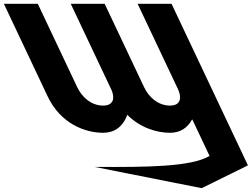

<svg xmlns="http://www.w3.org/2000/svg" viewBox="-264 -693 1314 1002"><path d="M829.7 120.9C733.1 177.9 504.8 179.8 229.1 178L788.6 289L1029.9 170L631.3 -673H454.3L664.7 -228C684.1 -187 682.4 -142 623.4 -142C560.4 -142 512.1 -187 488 -238L282.3 -673H105.3L318.6 -222C335 -183 330.4 -142 274.4 -142C211.4 -142 163.1 -187 139 -238L-66.7 -673H-243.7L-15.3 -190C52.3 -47 180.5 0 274.5 0C330.5 0 376.8 -29 400.1 -94C468.7 -25 555.5 0 623.5 0C679.5 0 716.8 -29 737.9 -69H739.9Z"/></svg>

Font: Hussar
Style: BdOpOblFive
Weight: 700
Foundry: Cannot Into Space Fonts
Version: Version 2.00